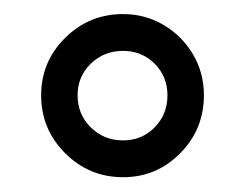

<svg xmlns="http://www.w3.org/2000/svg" viewBox="-20 -776 340 266"><path d="M150.5 -530.5Q103.5 -530.5 70.2 -563.8Q37 -597 37 -644Q37 -690.5 70.2 -723.5Q103.5 -756.5 150.5 -756.5Q181.5 -756.5 207 -741.2Q232.5 -726 247.5 -700.5Q262.5 -675 262.5 -644Q262.5 -597 229.8 -563.8Q197 -530.5 150.5 -530.5ZM150.5 -581.5Q176.5 -581.5 194.2 -599.5Q212 -617.5 212 -644Q212 -670 194.2 -687.8Q176.5 -705.5 150.5 -705.5Q124 -705.5 105.8 -687.8Q87.5 -670 87.5 -644Q87.5 -617.5 105.8 -599.5Q124 -581.5 150.5 -581.5Z"/></svg>

Font: Trispace Condensed Light
Style: Regular
Weight: 300
Width: 3
Designer: Tyler Finck
Foundry: Etcetera Type Company
Version: Version 1.210; ttfautohint (v1.8.3)